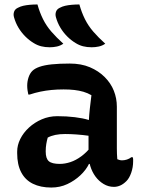

<svg xmlns="http://www.w3.org/2000/svg" viewBox="-20 -831 640 861"><path d="M504 -353Q504 -330 504 -306.5Q504 -283 504 -259.5Q504 -236 504 -212.5Q504 -189 504 -166Q504 -153 504.5 -141Q505 -129 506 -117Q510 -115 516 -113.5Q522 -112 527 -112Q538 -112 549 -115.5Q560 -119 569 -126H575Q577 -121 577 -117Q577 -113 577 -107Q577 -81 568.5 -56.5Q560 -32 547 -19Q533 -5 519 1Q505 7 491 7Q466 7 444.5 -6Q423 -19 408 -39.5Q393 -60 385 -86Q377 -112 377 -138Q377 -163 377 -189Q377 -215 377 -236Q377 -266 378.5 -292Q380 -318 383 -345.5Q386 -373 390 -404Q373 -414 354 -419.5Q335 -425 313.5 -427.5Q292 -430 265 -430Q236 -430 210.5 -427.5Q185 -425 161 -420Q137 -415 113 -407H107Q105 -416 103.5 -426Q102 -436 102 -447Q102 -466 108 -484Q114 -502 125 -513Q136 -524 157.5 -531.5Q179 -539 212.5 -542.5Q246 -546 293 -546Q344 -546 383 -529.5Q422 -513 449.5 -485.5Q477 -458 490.5 -424Q504 -390 504 -353ZM185 -151Q185 -120 199 -108Q213 -96 248 -96Q271 -96 295.5 -104Q320 -112 344.5 -130Q369 -148 391 -176L397 -96H379Q366 -69 340.5 -45Q315 -21 282 -5.5Q249 10 210 10Q162 10 127.5 -7Q93 -24 75 -58.5Q57 -93 57 -144V-151Q57 -180 71 -208Q85 -236 110 -259Q135 -282 167.5 -296Q200 -310 237 -310Q279 -310 315.5 -305.5Q352 -301 378 -293Q404 -285 415 -275Q421 -270 425.5 -261.5Q430 -253 432.5 -241Q435 -229 435 -211Q408 -218 379.5 -222Q351 -226 323.5 -228Q296 -230 272 -230Q247 -230 228 -226Q209 -222 194 -214Q190 -200 187.5 -185Q185 -170 185 -153ZM148 -811Q158 -775 173 -745Q188 -715 210.5 -689Q233 -663 264 -635Q251 -626 235.5 -622.5Q220 -619 203 -619Q182 -619 164.5 -623.5Q147 -628 131 -638Q111 -650 93.5 -667.5Q76 -685 63 -706.5Q50 -728 43 -753Q39 -766 43 -778Q47 -790 60 -796Q71 -802 84 -805Q97 -808 113.5 -809.5Q130 -811 148 -811ZM336 -811Q346 -775 361 -745Q376 -715 398.5 -689Q421 -663 452 -635Q439 -626 423.5 -622.5Q408 -619 391 -619Q370 -619 352.5 -623.5Q335 -628 319 -638Q299 -650 281.5 -667.5Q264 -685 251 -706.5Q238 -728 231 -753Q227 -766 231 -778Q235 -790 248 -796Q259 -802 272 -805Q285 -808 301.5 -809.5Q318 -811 336 -811Z"/></svg>

Font: Recursive Monospace Casual SemiBold
Style: Regular
Weight: 600
Version: Version 1.047